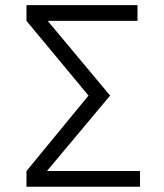

<svg xmlns="http://www.w3.org/2000/svg" viewBox="-20 -713 626 733"><path d="M81.1 0V-60.1L317.9 -348.1L81.1 -633.3V-693.4H504.9V-633.3H162.1L400.4 -348.1L159.2 -60.1H514.6V0Z"/></svg>

Font: CaskaydiaMono NF Light
Style: Regular
Weight: 300
Designer: Aaron Bell
Foundry: Saja Typeworks
Version: Version 2111.001; ttfautohint (v1.8.4);Nerd Fonts 3.1.1